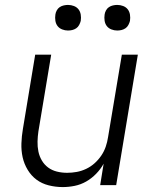

<svg xmlns="http://www.w3.org/2000/svg" viewBox="-20 -752 640 780"><path d="M235 8Q206 8 178 1Q150 -6 128.5 -22Q107 -38 92.5 -62Q78 -86 72 -113Q66 -140 67 -169.5Q68 -199 73 -228L123 -530H188L136 -218Q133 -198 132.5 -177Q132 -156 136 -136.5Q140 -117 150 -100Q160 -83 175.5 -71.5Q191 -60 211 -55Q231 -50 252 -50Q252 -50 252.5 -50Q253 -50 253 -50Q272 -50 291.5 -53.5Q311 -57 330 -66Q349 -75 364.5 -89Q380 -103 391.5 -120Q403 -137 409.5 -156Q416 -175 419 -195L475 -530H540L452 0H387L401 -87Q389 -65 370.5 -46Q352 -27 330 -14.5Q308 -2 283.5 3Q259 8 235 8ZM456 -628Q444 -628 432.5 -632.5Q421 -637 414 -646Q407 -655 405 -667.5Q403 -680 405 -693Q406 -701 410.5 -709.5Q415 -718 422.5 -723Q430 -728 439 -730Q448 -732 456 -732Q469 -732 480.5 -727.5Q492 -723 499 -714Q506 -705 508 -692.5Q510 -680 508 -667Q506 -659 501.5 -650.5Q497 -642 489.5 -637Q482 -632 473.5 -630Q465 -628 456 -628ZM256 -628Q244 -628 232.5 -632.5Q221 -637 214 -646Q207 -655 205 -667.5Q203 -680 205 -693Q206 -701 210.5 -709.5Q215 -718 222.5 -723Q230 -728 239 -730Q248 -732 256 -732Q269 -732 280.5 -727.5Q292 -723 299 -714Q306 -705 308 -692.5Q310 -680 308 -667Q306 -659 301.5 -650.5Q297 -642 289.5 -637Q282 -632 273.5 -630Q265 -628 256 -628Z"/></svg>

Font: Iosevka Curly LtExObl
Style: Regular
Weight: 300
Width: 7
Italic angle: -9°
Monospace: yes
Designer: Belleve Invis
Foundry: Belleve Invis
Version: Version 11.1.0; ttfautohint (v1.8.3)